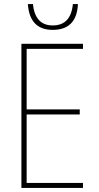

<svg xmlns="http://www.w3.org/2000/svg" viewBox="-20 -931 490 951"><path d="M341 -911Q331 -805 241 -805Q154 -805 143 -911H118Q127 -783 241 -783Q360 -783 366 -911ZM391 -25H112V-364H375V-389H112V-689H391V-714H86V0H391Z"/></svg>

Font: Noto Sans Display SemiCondensed Thin
Style: Regular
Weight: 250
Width: 4
Designer: Monotype Design team
Foundry: Monotype Imaging Inc.
Version: 1.000